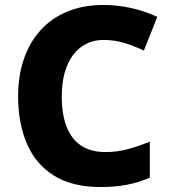

<svg xmlns="http://www.w3.org/2000/svg" viewBox="-20 -744 685 774"><path d="M397 -583Q358 -583 327 -567Q296 -551 274 -521.5Q252 -492 240.5 -450Q229 -408 229 -355Q229 -283 248.5 -233Q268 -183 307 -157Q346 -131 405 -131Q452 -131 496 -143Q540 -155 584 -173V-28Q539 -8 490.5 1Q442 10 386 10Q271 10 197.5 -36Q124 -82 88.5 -164.5Q53 -247 53 -356Q53 -437 75.5 -504Q98 -571 142 -620.5Q186 -670 250.5 -697Q315 -724 398 -724Q451 -724 507 -712Q563 -700 614 -676L560 -540Q523 -558 482.5 -570.5Q442 -583 397 -583Z"/></svg>

Font: Noto Sans Khmer ExtraBold
Style: Regular
Weight: 800
Version: Version 2.003